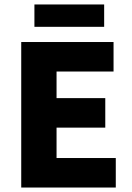

<svg xmlns="http://www.w3.org/2000/svg" viewBox="-20 -839 591 859"><path d="M75 0V-651H488V-519H233V-400H451V-268H233V-132H498V0ZM134 -719V-819H446V-719Z"/></svg>

Font: Mada ExtraBold
Style: Regular
Weight: 800
Designer: Khaled Hosny
Version: Version 1.5